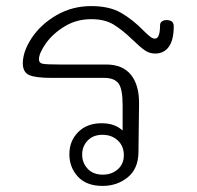

<svg xmlns="http://www.w3.org/2000/svg" viewBox="-20 -610 646 631"><path d="M551 -524Q551 -479 535 -456.5Q519 -434 490 -434Q471 -434 456 -444.5Q441 -455 416 -479Q382 -512 353 -529.5Q324 -547 280 -547Q231 -547 192 -523Q153 -499 130.5 -467Q108 -435 108 -415Q108 -403 120 -400.5Q132 -398 176 -398H329Q383 -398 410.5 -364Q438 -330 437 -267L435 -108Q434 -55 399.5 -27Q365 1 317 1Q264 1 236 -29.5Q208 -60 208 -103Q208 -147 237 -176Q266 -205 314 -205Q357 -205 383 -181V-264Q383 -319 369 -336.5Q355 -354 323 -354H151Q96 -354 75.5 -363.5Q55 -373 55 -402Q55 -441 84.5 -485.5Q114 -530 165.5 -560Q217 -590 280 -590Q340 -590 378.5 -567.5Q417 -545 451 -510Q465 -496 473.5 -489.5Q482 -483 489 -483Q506 -483 506 -527Q506 -535 512 -539.5Q518 -544 527 -544Q551 -544 551 -524ZM387 -100Q387 -130 367 -148.5Q347 -167 317 -167Q286 -167 268 -148Q250 -129 250 -102Q250 -75 268 -55.5Q286 -36 318 -36Q347 -36 367 -53.5Q387 -71 387 -100Z"/></svg>

Font: Mali Light
Style: Regular
Weight: 300
Designer: Kitiyaporn Chalermlarp | Katatrad Aksorn Co.,Ltd.
Foundry: Cadson Demak Co.,Ltd.
Version: Version 1.000; ttfautohint (v1.6)